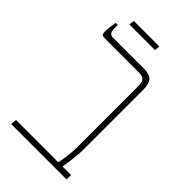

<svg xmlns="http://www.w3.org/2000/svg" viewBox="-218 -782 854 854"><g transform="rotate(45 209.0 -355.0)"><path d="M33 -28H298Q302 -38 306.5 -73.5Q311 -109 311 -130V-518Q311 -545 301.5 -554.5Q292 -564 271 -564H53Q42 -564 38 -569Q34 -574 34 -585Q34 -609 41 -647H54V-627Q54 -592 76 -592H273Q308 -592 323 -577Q338 -562 338 -525V-143Q338 -120 333 -79.5Q328 -39 325 -28H379V0H30ZM92 -710H253L250 -685H89Z"/></g></svg>

Font: Noto Serif Hebrew NarrowThin
Style: Regular
Weight: 250
Width: 4
Designer: Monotype Design Team
Foundry: Monotype Imaging Inc.
Version: Version 1.000